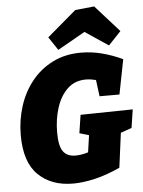

<svg xmlns="http://www.w3.org/2000/svg" viewBox="-64 -1031 813 1095"><g transform="rotate(-5 342.5 -483.0)"><path d="M310 15Q186 15 111 -58Q36 -131 36 -285Q36 -372 61.5 -451.5Q87 -531 136.5 -592.5Q186 -654 257 -689.5Q328 -725 419 -725Q478 -725 537 -710Q596 -695 656 -667L617 -468H503L491 -562Q475 -566 461 -568Q447 -570 434 -570Q370 -570 328 -530Q286 -490 265 -424.5Q244 -359 244 -283Q244 -205 267 -174Q290 -143 337 -143Q354 -143 372 -146Q390 -149 410 -155L424 -252L370 -268L386 -372L685 -377L669 -272L606 -250L580 -52Q504 -17 435.5 -1Q367 15 310 15ZM292 -752 241 -828 408 -970 517 -981 654 -828 582 -752 449 -841Z"/></g></svg>

Font: Bitter Black
Style: Italic
Weight: 900
Italic angle: -9°
Designer: Sol Matas, and Bitter project Authors
Foundry: Sol Matas
Version: Version 2.001